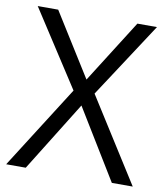

<svg xmlns="http://www.w3.org/2000/svg" viewBox="-81 -782 739 850"><g transform="rotate(10 288.5 -357.0)"><path d="M556 -714H468L289 -431L112 -714H20L241 -373L4 0H92L287 -314L479 0H573L335 -376Z"/></g></svg>

Font: OpenSansMMV
Style: Regular
Weight: 400
Designer: Steve Matteson
Foundry: Ascender Corporation
Version: Version 4.000